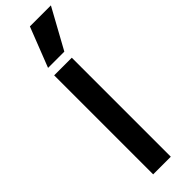

<svg xmlns="http://www.w3.org/2000/svg" viewBox="-333 -1000 1001 1001"><g transform="rotate(-45 167.5 -500.0)"><path d="M89 -730H219V0H89ZM94 -780 180 -1000H335L214 -780Z"/></g></svg>

Font: Enso SemiBold
Style: Regular
Weight: 600
Designer: Coji Morishita
Foundry: UNDERFOREST DESIGN
Version: Version 1.000